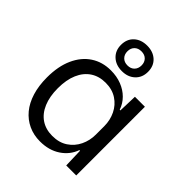

<svg xmlns="http://www.w3.org/2000/svg" viewBox="-213 -897 1037 1037"><g transform="rotate(45 305.0 -379.0)"><path d="M264.9 8.6Q216.6 8.6 176.4 -10.1Q136.3 -28.7 107.3 -63.6Q78.3 -98.6 62.8 -148.9Q47.3 -199.3 47.3 -262.7Q47.3 -347.7 74.8 -408.6Q102.3 -469.4 151.3 -501.7Q200.3 -534 264.9 -534Q310.4 -534 347.5 -519.4Q384.6 -504.9 410.6 -478.8Q436.7 -452.7 448.9 -417.1H453.9L457.3 -524.7H533.6V0H457.3L453.9 -109H448.9Q430.3 -56.1 381.9 -23.8Q333.4 8.6 264.9 8.6ZM290.9 -59.4Q342.9 -59.4 378.9 -83.5Q415 -107.6 433.8 -146.6Q452.6 -185.6 452.6 -231.1V-295Q452.6 -341.1 433.5 -380.4Q414.4 -419.6 378.5 -443.1Q342.6 -466.7 292.3 -466.7Q242 -466.7 205.7 -442.5Q169.4 -418.3 149.8 -372.9Q130.1 -327.4 130.1 -262.7Q130.1 -199.7 149.5 -153.8Q168.9 -107.9 204.9 -83.6Q240.9 -59.4 290.9 -59.4ZM309.1 -572.6Q263.1 -572.6 234.4 -599.5Q205.7 -626.4 205.7 -669.8Q205.7 -714.3 234.4 -740.7Q263.1 -767.1 309.1 -767.1Q355.1 -767.1 383.7 -740.7Q412.3 -714.3 412.3 -669.8Q412.3 -626.4 383.7 -599.5Q355.1 -572.6 309.1 -572.6ZM309.2 -615.7Q334 -615.7 348.5 -630.7Q363.1 -645.7 363.1 -669.8Q363.1 -693.9 348.5 -708.6Q333.9 -723.3 309 -723.3Q284.4 -723.3 269.6 -708.6Q254.9 -693.9 254.9 -669.8Q254.9 -645.7 269.6 -630.7Q284.4 -615.7 309.2 -615.7Z"/></g></svg>

Font: Mona Sans ExtraLight
Style: Regular
Weight: 200
Designer: Deni Anggara
Foundry: GitHub
Version: Version 2.000